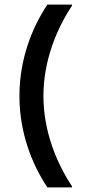

<svg xmlns="http://www.w3.org/2000/svg" viewBox="-20 -670 390 840"><path d="M295 150V145C227.5 43.3 170 -95.8 170 -250C170 -404.2 227.5 -543.3 295 -645V-650H187.5C122.5 -553.3 65 -414.2 65 -250C65 -85.8 122.5 53.3 187.5 150Z"/></svg>

Font: Familjen Grotesk Medium
Style: Regular
Weight: 500
Designer: Anders Wikstroem, Jonas Baeckman, Matilda Gysing, Kristian Moeller
Foundry: Familjen STHLM AB
Version: Version 2.000